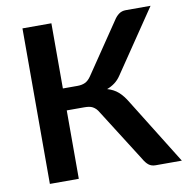

<svg xmlns="http://www.w3.org/2000/svg" viewBox="-81 -801 857 879"><g transform="rotate(-10 348.0 -361.5)"><path d="M215 -420H283Q303.5 -420 318.5 -427Q333.5 -434 346.5 -453L505 -687Q515 -703 528.5 -713Q542 -723 561 -723H676L479.5 -433Q467 -414 450.2 -401.5Q433.5 -389 414 -382Q444 -373.5 464.8 -355.2Q485.5 -337 504.5 -305L694 0H572Q553 0 540.2 -10Q527.5 -20 516.5 -39.5L362.5 -282.5Q356.5 -293 349.8 -299.8Q343 -306.5 335.2 -310.8Q327.5 -315 317.8 -316.5Q308 -318 295.5 -318H215V0H80.5V-723H215Z"/></g></svg>

Font: Lato
Style: Bold
Weight: 700
Designer: Lukasz Dziedzic
Foundry: tyPoland Lukasz Dziedzic
Version: Version 2.007; 2014-02-27